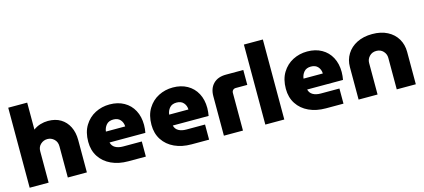

<svg xmlns="http://www.w3.org/2000/svg" viewBox="-57 -1211 3737 1692"><g transform="rotate(-15 1811.0 -365.0)"><path d="M50 0V-730H223V-484Q252 -506 287 -516.5Q322 -527 357 -527Q425 -527 472.5 -498Q520 -469 546 -417Q572 -365 572 -296V0H398V-285Q398 -325 372 -349.5Q346 -374 311 -374Q276 -374 249.5 -350Q223 -326 223 -287V0Z M950 0Q863 0 796 -31Q729 -62 691 -120Q653 -178 653 -257Q653 -344 690 -404.5Q727 -465 787.5 -496Q848 -527 919 -527Q994 -527 1050 -495.5Q1106 -464 1136.5 -407Q1167 -350 1167 -274Q1167 -258 1165 -237.5Q1163 -217 1160 -203H833Q841 -170 869 -154Q897 -138 940 -138H1110V0ZM827 -304H1003Q1002 -340 980 -365Q958 -390 917 -390Q875 -390 853 -364.5Q831 -339 827 -304Z M1527 0Q1440 0 1373 -31Q1306 -62 1268 -120Q1230 -178 1230 -257Q1230 -344 1267 -404.5Q1304 -465 1364.5 -496Q1425 -527 1496 -527Q1571 -527 1627 -495.5Q1683 -464 1713.5 -407Q1744 -350 1744 -274Q1744 -258 1742 -237.5Q1740 -217 1737 -203H1410Q1418 -170 1446 -154Q1474 -138 1517 -138H1687V0ZM1404 -304H1580Q1579 -340 1557 -365Q1535 -390 1494 -390Q1452 -390 1430 -364.5Q1408 -339 1404 -304Z M1822 0V-360Q1822 -432 1863.5 -473.5Q1905 -515 1979 -515H2137V-379H2032Q2016 -379 2006 -369Q1996 -359 1996 -343V0Z M2200 0V-730H2373V0Z M2753 0Q2666 0 2599 -31Q2532 -62 2494 -120Q2456 -178 2456 -257Q2456 -344 2493 -404.5Q2530 -465 2590.5 -496Q2651 -527 2722 -527Q2797 -527 2853 -495.5Q2909 -464 2939.5 -407Q2970 -350 2970 -274Q2970 -258 2968 -237.5Q2966 -217 2963 -203H2636Q2644 -170 2672 -154Q2700 -138 2743 -138H2913V0ZM2630 -304H2806Q2805 -340 2783 -365Q2761 -390 2720 -390Q2678 -390 2656 -364.5Q2634 -339 2630 -304Z M3051 0V-296Q3051 -362 3083.5 -414.5Q3116 -467 3175.5 -497Q3235 -527 3315 -527Q3395 -527 3453 -497Q3511 -467 3542 -414.5Q3573 -362 3573 -296V0H3399V-288Q3399 -322 3375 -348Q3351 -374 3312 -374Q3273 -374 3248.5 -348Q3224 -322 3224 -288V0Z"/></g></svg>

Font: MuseoModerno ExtraBold
Style: Regular
Weight: 800
Designer: Pablo Cosgaya, Héctor Gatti, Marcela Romero, and the Authors of The MuseoModerno Project.
Foundry: Omnibus-Type Team
Version: Version 1.001